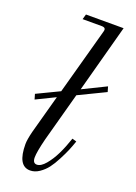

<svg xmlns="http://www.w3.org/2000/svg" viewBox="-140 -770 594 839"><g transform="rotate(20 157.0 -350.0)"><path d="M18 -310 122 -360 206 -666Q210 -678 206 -683Q202 -688 190 -688H102L109 -712H284L199 -397L307 -450L314 -426L190 -366L128 -138Q112 -74 112 -49Q112 -22 131 -22Q150 -22 171 -47Q192 -72 208.5 -106Q225 -140 239 -182L259 -176Q250 -150 242 -131Q234 -112 219 -83Q204 -54 189.5 -35Q175 -16 154.5 -2Q134 12 112 12Q54 12 54 -90Q54 -110 64 -150L113 -329L25 -286Z"/></g></svg>

Font: Old Standard TT
Style: Italic
Weight: 400
Italic angle: -15.2°
Designer: Alexey Kryukov <alexios@thessalonica.org.ru>
Version: Version 2.2